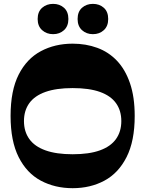

<svg xmlns="http://www.w3.org/2000/svg" viewBox="-20 -973 762 1007"><path d="M361 14Q268.2 14 194.3 -25.4Q120.3 -64.8 77.9 -148.8Q35.5 -232.8 35.5 -365Q35.5 -498.2 77.9 -581.7Q120.3 -665.2 194.3 -704.6Q268.2 -744 361 -744Q430.5 -744 490 -722.2Q549.5 -700.5 593.2 -654.6Q637 -608.7 661.7 -536.7Q686.5 -464.7 686.5 -365Q686.5 -232.8 643.7 -148.8Q601 -64.8 527.4 -25.4Q453.8 14 361 14ZM361 -164Q447.8 -164 504.1 -184.4Q560.5 -204.7 588.4 -243.9Q616.3 -283 616.3 -338Q616.3 -393 588.4 -431.9Q560.5 -470.8 504.1 -490.9Q447.8 -511 361 -511Q275.2 -511 218.5 -490.9Q161.7 -470.8 133.7 -431.9Q105.7 -393 105.7 -338Q105.7 -283 133.7 -243.9Q161.7 -204.7 218.5 -184.4Q275.2 -164 361 -164ZM258.5 -793.8Q224.5 -793.8 201 -814.8Q177.5 -835.8 177.5 -873.2Q177.5 -911.7 201 -932.2Q224.5 -952.7 258.5 -952.7Q292.7 -952.7 315.7 -932.2Q338.7 -911.7 338.7 -873.2Q338.7 -835.8 315.7 -814.8Q292.7 -793.8 258.5 -793.8ZM467.2 -793.8Q433.3 -793.8 410.1 -814.8Q387 -835.8 387 -873.2Q387 -911.7 410.1 -932.2Q433.3 -952.7 467.2 -952.7Q501.5 -952.7 524.5 -932.2Q547.5 -911.7 547.5 -873.2Q547.5 -835.8 524.5 -814.8Q501.5 -793.8 467.2 -793.8Z"/></svg>

Font: Savate ExtraLight
Style: Regular
Weight: 200
Designer: Max Esnée
Foundry: Plomb Type
Version: Version 2.000